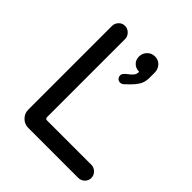

<svg xmlns="http://www.w3.org/2000/svg" viewBox="-189 -814 940 940"><g transform="rotate(45 281.0 -344.0)"><path d="M93.8 -61.5V-641.6Q93.8 -660.2 106.9 -673.8Q120.1 -687.5 138.7 -687.5Q157.2 -687.5 170.9 -673.8Q184.6 -660.2 184.6 -641.6V-101.6Q184.6 -89.8 196.3 -89.8H502.9Q521.5 -89.8 535.2 -76.2Q548.8 -62.5 548.8 -43.9Q548.8 -25.4 535.2 -12.2Q521.5 1 502.9 1H156.2Q130.9 1 112.3 -17.6Q93.8 -36.1 93.8 -61.5ZM293 -500Q293 -510.7 307.6 -523.4Q329.1 -539.1 337.9 -549.8Q346.7 -560.5 346.7 -577.1Q323.2 -577.1 308.1 -591.8Q293 -606.4 293 -628.9Q293 -652.3 309.1 -668.9Q325.2 -685.5 348.6 -685.5Q372.1 -685.5 387.7 -668.9Q403.3 -652.3 403.3 -627.9V-591.8Q403.3 -560.5 389.2 -539.1Q375 -517.6 358.4 -502Q341.8 -486.3 335.9 -480.5Q328.1 -473.6 316.4 -473.6Q307.6 -473.6 300.3 -481Q293 -488.3 293 -500Z"/></g></svg>

Font: jf-openhuninn-2.1
Style: Regular
Weight: 400
Designer: [Kosugi Maru]
Designed by MOTOYA      

[Varela Round]
Joe Prince (Latin component); Avraham Cornfeld (Hebrew component)
Foundry: justfont Co., Ltd.
Version: 2.1